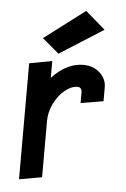

<svg xmlns="http://www.w3.org/2000/svg" viewBox="-53 -770 533 814"><g transform="rotate(5 213.5 -363.0)"><path d="M107.9 -600.1 179.2 -540 365.2 -658.2 280.8 -731ZM387.2 -415Q387.2 -451.2 359.1 -476.6Q331.1 -502 289.1 -502Q217.3 -502 155.8 -435.1V-506.8L59.1 -488.8V4.9L155.8 -12.2V-252Q155.8 -289.1 173.3 -325.4Q190.9 -361.8 218.5 -384.5Q246.1 -407.2 272.9 -407.2Q281.7 -407.2 286.4 -400.9Q291 -394.5 291 -387.2V-339.8L387.2 -356Z"/></g></svg>

Font: Comic Neue Angular
Style: Bold
Weight: 700
Designer: Craig Rozynski
Foundry: Craig Rozynski
Version: Version 2.003